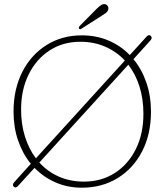

<svg xmlns="http://www.w3.org/2000/svg" viewBox="-20 -880 784 915"><path d="M45.5 9.5Q37 0 47.5 -11.5L127 -99.5Q88 -147 66.2 -210.5Q44.5 -274 44.5 -348Q44.5 -455 86.2 -537Q128 -619 201.5 -665.2Q275 -711.5 370.5 -711.5Q439 -711.5 497.2 -686.8Q555.5 -662 598.5 -617.5L679.5 -706.5Q690 -717.5 699 -708.5Q707.5 -699.5 697 -687.5L616 -598Q655.5 -550.5 677.5 -486.5Q699.5 -422.5 699.5 -347.5Q699.5 -240.5 657.5 -159Q615.5 -77.5 541 -31.5Q466.5 14.5 370 14.5Q303 14.5 245.2 -10.5Q187.5 -35.5 144.5 -80L65 7Q54.5 18.5 45.5 9.5ZM80.5 -358.5Q80.5 -288 99 -229Q117.5 -170 151 -125.5L575 -591.5Q535.5 -634 481.5 -657.5Q427.5 -681 363 -681Q280 -681 216.2 -639.5Q152.5 -598 116.5 -525.2Q80.5 -452.5 80.5 -358.5ZM663.5 -337Q663.5 -408 644.8 -467.5Q626 -527 591.5 -571.5L167.5 -105.5Q206.5 -62 260.8 -38.2Q315 -14.5 380 -14.5Q463.5 -14.5 527.5 -55.8Q591.5 -97 627.5 -169.8Q663.5 -242.5 663.5 -337ZM438.5 -836Q452.5 -850 462.8 -856.2Q473 -862.5 483 -859.5Q491 -856.5 494.5 -849Q498 -841.5 495.5 -833Q492.5 -824 484.2 -818Q476 -812 465.5 -805.5L367 -742.5Q361 -738.5 357 -743.5Q354.5 -746.5 356 -750Q357.5 -753.5 360 -756.5Z"/></svg>

Font: Fraunces 72pt S100 Thin
Style: Regular
Weight: 100
Version: Version 1.000; ttfautohint (v1.8.3)